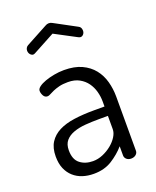

<svg xmlns="http://www.w3.org/2000/svg" viewBox="-134 -780 705 866"><g transform="rotate(-20 219.0 -347.0)"><path d="M102 -595Q100 -594 97.5 -593Q95 -592 93 -592Q85 -592 78.5 -599.5Q72 -607 72 -618Q72 -624 75 -630Q78 -636 85 -640L189 -696Q197 -701 206 -701Q215 -701 223 -696L327 -640Q334 -637 337 -630.5Q340 -624 340 -617Q340 -607 334 -600Q328 -593 320 -593Q318 -593 315 -594Q312 -595 310 -596L206 -651ZM198 -479Q248 -479 282.5 -463Q317 -447 338.5 -420Q360 -393 369.5 -358Q379 -323 379 -286V-26Q379 -15 370 -7.5Q361 0 347 0Q334 0 325.5 -7.5Q317 -15 317 -26V-70Q291 -40 254 -16.5Q217 7 166 7Q137 7 112.5 -1Q88 -9 69.5 -25.5Q51 -42 40.5 -66.5Q30 -91 30 -125Q30 -166 47 -192.5Q64 -219 94.5 -234.5Q125 -250 168 -256Q211 -262 263 -262H314V-286Q314 -310 307.5 -334Q301 -358 287 -377.5Q273 -397 250.5 -409.5Q228 -422 196 -422Q171 -422 153.5 -417.5Q136 -413 123.5 -407.5Q111 -402 103 -397.5Q95 -393 89 -393Q76 -393 69.5 -405Q63 -417 63 -428Q63 -438 75 -447Q87 -456 106.5 -463Q126 -470 150 -474.5Q174 -479 198 -479ZM314 -217H272Q237 -217 205.5 -214.5Q174 -212 149 -203Q124 -194 109.5 -177Q95 -160 95 -131Q95 -87 120 -67.5Q145 -48 182 -48Q206 -48 229.5 -58Q253 -68 272 -83.5Q291 -99 302.5 -117.5Q314 -136 314 -153Z"/></g></svg>

Font: Dosis
Style: Book
Weight: 400
Designer: EdgarTolentino, PabloImpallari, IginoMarini
Foundry: EdgarTolentino, PabloImpallari, IginoMarini
Version: Version 1.007